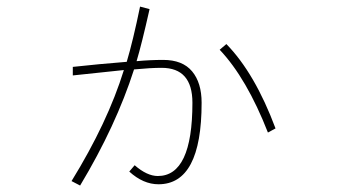

<svg xmlns="http://www.w3.org/2000/svg" viewBox="-20 -576 1040 591"><path d="M656.2 -422.9 676.8 -440.4Q764.6 -350.6 828.1 -180.7L804.7 -168Q739.3 -335 656.2 -422.9ZM204.1 -343.8V-370.1Q284.2 -378.9 370.1 -385.7Q389.6 -451.2 411.1 -555.7L440.4 -547.9Q416 -439.5 400.4 -387.7Q442.4 -391.6 482.4 -391.6Q542 -391.6 571.3 -356.4Q600.6 -321.3 600.6 -259.8Q600.6 -8.8 467.8 -8.8Q420.9 -8.8 377.9 -47.9L394.5 -67.4Q432.6 -34.2 465.8 -34.2Q572.3 -34.2 572.3 -259.8Q572.3 -367.2 477.5 -367.2Q443.4 -367.2 392.6 -362.3Q336.9 -188.5 226.6 -4.9L200.2 -18.6Q311.5 -199.2 361.3 -360.4Q354.5 -359.4 204.1 -343.8Z"/></svg>

Font: Gothic A1 Thin
Style: Regular
Weight: 250
Designer: HanYang I&C Co.,Ltd.
Foundry: HanYang I&C Co.,Ltd.
Version: Version 2.50